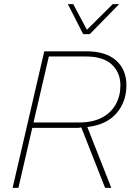

<svg xmlns="http://www.w3.org/2000/svg" viewBox="-20 -908 652 928"><path d="M41 0 194 -660H398Q491 -660 541 -616Q591 -572 591 -496Q591 -416 543 -360.5Q495 -305 402 -294L518 0H488L373 -292H370L360 -290H136L69 0ZM395 -635H216L142 -316H360Q429 -316 473.5 -340Q518 -364 540 -404.5Q562 -445 562 -495Q562 -557 520.5 -596Q479 -635 395 -635ZM382 -743 308 -888H334L400 -764L525 -888H556L414 -743Z"/></svg>

Font: Work Sans ExtraLight
Style: Italic
Weight: 200
Italic angle: -13°
Designer: Wei Huang
Foundry: Wei Huang
Version: Version 2.012; ttfautohint (v1.8.3)